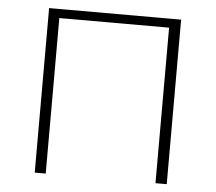

<svg xmlns="http://www.w3.org/2000/svg" viewBox="-49 -712 860 765"><g transform="rotate(5 381.0 -329.0)"><path d="M600 0V-658H645V0ZM117 0V-658H161V0ZM133 -622V-658H630V-622Z"/></g></svg>

Font: Ysabeau ExtraLight
Style: Regular
Weight: 250
Designer: Christian Thalmann (Catharsis Fonts)
Version: Version 2.002